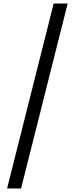

<svg xmlns="http://www.w3.org/2000/svg" viewBox="-20 -886 422 1084"><path d="M20 178H99L362 -866H283Z"/></svg>

Font: Noto Sans Malayalam UI ExtraCondensed
Style: Regular
Weight: 400
Width: 2
Designer: Jelle Bosma - Monotype Design Team
Foundry: Monotype Imaging Inc.
Version: Version 2.104